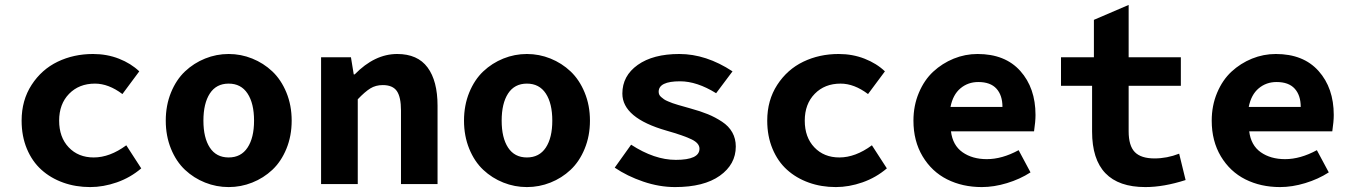

<svg xmlns="http://www.w3.org/2000/svg" viewBox="-20 -740 5436 772"><path d="M342.8 12.2Q284.2 12.2 233.9 -5.9Q183.6 -23.9 146.5 -57.4Q109.4 -90.8 88.1 -141.6Q66.9 -192.4 66.9 -254.9Q66.9 -336.9 107.2 -398.9Q147.5 -460.9 211.9 -491.9Q276.4 -522.9 354 -522.9Q410.2 -522.9 458.5 -503.9Q506.8 -484.9 540 -453.1L472.2 -361.8Q416.5 -403.8 361.8 -403.8Q297.9 -403.8 257.8 -362.8Q217.8 -321.8 217.8 -254.9Q217.8 -188 256.3 -147.5Q294.9 -106.9 356.9 -106.9Q421.4 -106.9 487.8 -155.8L547.9 -63Q504.4 -25.9 450 -6.8Q395.5 12.2 342.8 12.2Z M994.1 -5.9Q948.7 12.2 899.4 12.2Q850.1 12.2 804.7 -5.9Q759.3 -23.9 723.9 -57.1Q688.5 -90.3 667.5 -141.8Q646.5 -193.4 646.5 -254.9Q646.5 -316.4 667.5 -367.9Q688.5 -419.4 723.9 -452.9Q759.3 -486.3 804.7 -504.6Q850.1 -522.9 899.4 -522.9Q948.7 -522.9 994.1 -504.6Q1039.6 -486.3 1075 -452.9Q1110.4 -419.4 1131.6 -367.9Q1152.8 -316.4 1152.8 -254.9Q1152.8 -193.4 1131.6 -141.8Q1110.4 -90.3 1075 -57.1Q1039.6 -23.9 994.1 -5.9ZM1001.5 -254.9Q1001.5 -324.2 975.3 -364Q949.2 -403.8 899.4 -403.8Q849.6 -403.8 823.7 -364Q797.9 -324.2 797.9 -254.9Q797.9 -186 823.7 -146.5Q849.6 -106.9 899.4 -106.9Q949.2 -106.9 975.3 -146.5Q1001.5 -186 1001.5 -254.9Z M1271 0V-509.8H1391.1L1402.3 -440.9H1406.2Q1486.3 -522.9 1577.1 -522.9Q1659.2 -522.9 1699.2 -468.8Q1739.3 -414.6 1739.3 -314.9V0H1592.3V-295.9Q1592.3 -349.6 1575.7 -373.8Q1559.1 -397.9 1519 -397.9Q1490.7 -397.9 1469 -384.5Q1447.3 -371.1 1418.5 -340.8V0Z M2193.4 -5.9Q2147.9 12.2 2098.6 12.2Q2049.3 12.2 2003.9 -5.9Q1958.5 -23.9 1923.1 -57.1Q1887.7 -90.3 1866.7 -141.8Q1845.7 -193.4 1845.7 -254.9Q1845.7 -316.4 1866.7 -367.9Q1887.7 -419.4 1923.1 -452.9Q1958.5 -486.3 2003.9 -504.6Q2049.3 -522.9 2098.6 -522.9Q2147.9 -522.9 2193.4 -504.6Q2238.8 -486.3 2274.2 -452.9Q2309.6 -419.4 2330.8 -367.9Q2352.1 -316.4 2352.1 -254.9Q2352.1 -193.4 2330.8 -141.8Q2309.6 -90.3 2274.2 -57.1Q2238.8 -23.9 2193.4 -5.9ZM2200.7 -254.9Q2200.7 -324.2 2174.6 -364Q2148.4 -403.8 2098.6 -403.8Q2048.8 -403.8 2022.9 -364Q1997.1 -324.2 1997.1 -254.9Q1997.1 -186 2022.9 -146.5Q2048.8 -106.9 2098.6 -106.9Q2148.4 -106.9 2174.6 -146.5Q2200.7 -186 2200.7 -254.9Z M2694.3 12.2Q2630.9 12.2 2566.4 -9.8Q2502 -31.7 2451.7 -65.9L2517.6 -158.2Q2611.3 -97.2 2697.3 -97.2Q2792.5 -97.2 2792.5 -142.1Q2792.5 -164.1 2761.2 -179.4Q2730 -194.8 2659.7 -214.8Q2482.4 -265.6 2482.4 -363.8Q2482.4 -435.1 2544.2 -479Q2606 -522.9 2711.4 -522.9Q2819.3 -522.9 2925.3 -453.1L2859.4 -365.2Q2782.2 -413.1 2714.4 -413.1Q2628.4 -413.1 2628.4 -371.1Q2628.4 -365.2 2630.6 -359.9Q2632.8 -354.5 2638.7 -349.6Q2644.5 -344.7 2649.9 -340.8Q2655.3 -336.9 2666 -332.5Q2676.8 -328.1 2684.3 -325.2Q2691.9 -322.3 2706.5 -318.1Q2721.2 -314 2729.7 -311.5Q2738.3 -309.1 2755.4 -304.2Q2796.4 -293 2826.2 -280.8Q2856 -268.6 2883.1 -250.7Q2910.2 -232.9 2924.3 -207.8Q2938.5 -182.6 2938.5 -150.9Q2938.5 -79.1 2874.3 -33.4Q2810.1 12.2 2694.3 12.2Z M3340.8 12.2Q3282.2 12.2 3231.9 -5.9Q3181.6 -23.9 3144.5 -57.4Q3107.4 -90.8 3086.2 -141.6Q3064.9 -192.4 3064.9 -254.9Q3064.9 -336.9 3105.2 -398.9Q3145.5 -460.9 3210 -491.9Q3274.4 -522.9 3352.1 -522.9Q3408.2 -522.9 3456.5 -503.9Q3504.9 -484.9 3538.1 -453.1L3470.2 -361.8Q3414.6 -403.8 3359.9 -403.8Q3295.9 -403.8 3255.9 -362.8Q3215.8 -321.8 3215.8 -254.9Q3215.8 -188 3254.4 -147.5Q3293 -106.9 3355 -106.9Q3419.4 -106.9 3485.8 -155.8L3545.9 -63Q3502.4 -25.9 3448 -6.8Q3393.6 12.2 3340.8 12.2Z M3927.7 12.2Q3850.1 12.2 3788.3 -18.8Q3726.6 -49.8 3689.7 -111.3Q3652.8 -172.9 3652.8 -254.9Q3652.8 -315.4 3674.6 -366.9Q3696.3 -418.5 3732.4 -451.9Q3768.6 -485.4 3814.7 -504.2Q3860.8 -522.9 3910.6 -522.9Q4021.5 -522.9 4082.5 -454.6Q4143.6 -386.2 4143.6 -277.8Q4143.6 -251.5 4137.7 -211.9H3803.7Q3810.5 -155.8 3850.1 -127.9Q3889.6 -100.1 3947.8 -100.1Q4009.3 -100.1 4075.7 -136.2L4123.5 -46.9Q4081.1 -19.5 4028.8 -3.7Q3976.6 12.2 3927.7 12.2ZM3801.8 -310.1H4010.7Q4010.7 -356.9 3986.6 -383.5Q3962.4 -410.2 3913.6 -410.2Q3872.1 -410.2 3841.8 -384.8Q3811.5 -359.4 3801.8 -310.1Z M4585.4 12.2Q4371.1 12.2 4371.1 -210.9V-395H4246.1V-509.8H4378.4V-660.2L4518.1 -720.2V-509.8H4728V-395H4518.1V-211.9Q4518.1 -153.8 4543 -128.4Q4567.9 -103 4622.1 -103Q4672.4 -103 4721.2 -122.1L4747.1 -16.1Q4659.2 12.2 4585.4 12.2Z M5127 12.2Q5049.3 12.2 4987.5 -18.8Q4925.8 -49.8 4888.9 -111.3Q4852.1 -172.9 4852.1 -254.9Q4852.1 -315.4 4873.8 -366.9Q4895.5 -418.5 4931.6 -451.9Q4967.8 -485.4 5013.9 -504.2Q5060.1 -522.9 5109.9 -522.9Q5220.7 -522.9 5281.7 -454.6Q5342.8 -386.2 5342.8 -277.8Q5342.8 -251.5 5336.9 -211.9H5002.9Q5009.8 -155.8 5049.3 -127.9Q5088.9 -100.1 5147 -100.1Q5208.5 -100.1 5274.9 -136.2L5322.8 -46.9Q5280.3 -19.5 5228 -3.7Q5175.8 12.2 5127 12.2ZM5001 -310.1H5210Q5210 -356.9 5185.8 -383.5Q5161.6 -410.2 5112.8 -410.2Q5071.3 -410.2 5041 -384.8Q5010.7 -359.4 5001 -310.1Z"/></svg>

Font: Office Code Pro D Bold
Style: Regular
Weight: 700
Designer: Nathan Rutzky & Paul D. Hunt
Foundry: Adobe Systems Incorporated
Version: Version 1.004;PS 001.004;hotconv 1.0.70;makeotf.lib2.5.58329